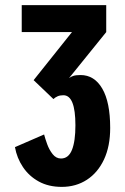

<svg xmlns="http://www.w3.org/2000/svg" viewBox="-20 -720 490 751"><path d="M221.5 11Q170 11 131.8 -10Q93.5 -31 69.8 -66.5Q46 -102 38.5 -144.5L152.5 -194Q156.5 -178.5 164.5 -156.2Q172.5 -134 186 -117Q199.5 -100 218.5 -100Q248 -100 261.5 -133.8Q275 -167.5 275 -230Q275 -347.5 228 -347.5Q214.5 -347.5 205 -343.2Q195.5 -339 189 -332.5L111.5 -406.5L261.5 -594.5H65V-700H395.5V-594.5L250 -414.5Q255.5 -419 265.8 -422.8Q276 -426.5 295 -426.5Q349 -426.5 380 -373.5Q411 -320.5 411 -219.5Q411 -148 386.8 -96.2Q362.5 -44.5 319.8 -16.8Q277 11 221.5 11Z"/></svg>

Font: Trispace Condensed SemiBold
Style: Regular
Weight: 600
Width: 3
Designer: Tyler Finck
Foundry: Etcetera Type Company
Version: Version 1.210; ttfautohint (v1.8.3)